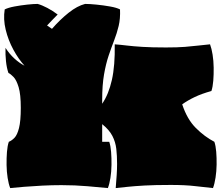

<svg xmlns="http://www.w3.org/2000/svg" viewBox="-20 -942 1133 979"><path d="M1073 -219Q1080 -199 1082.5 -168Q1085 -137 1084.5 -102.5Q1084 -68 1079 -36Q1074 -4 1066 17Q1025 13 975 7Q925 1 851 1Q769 1 717 4Q665 7 631.5 10.5Q598 14 570 17Q573 -19 575 -49.5Q577 -80 577 -106Q577 -148 573 -183Q569 -218 553 -249Q537 -280 501 -309V-219H537Q544 -199 546.5 -167.5Q549 -136 548.5 -101Q548 -66 543 -34.5Q538 -3 530 17Q488 13 425.5 7.5Q363 2 293 2Q245 2 195.5 4.5Q146 7 103 10.5Q60 14 32 17Q24 -3 19 -34.5Q14 -66 13.5 -101Q13 -136 15.5 -167.5Q18 -199 25 -219Q40 -225 54 -239.5Q68 -254 77 -289.5Q86 -325 86 -392Q86 -461 75 -497.5Q64 -534 49 -549.5Q34 -565 23 -570Q14 -596 10.5 -630Q7 -664 8 -698Q28 -667 53 -644Q78 -621 105 -607Q74 -641 48 -689Q22 -737 9 -790.5Q-4 -844 4 -894Q22 -903 54 -909Q86 -915 119 -918.5Q152 -922 172 -922Q194 -916 221.5 -901.5Q249 -887 274 -868Q261 -855 247.5 -841Q234 -827 220 -812L245 -795Q286 -842 330 -877Q374 -912 414 -922Q437 -922 472 -918.5Q507 -915 541 -909Q575 -903 592 -894Q594 -847 585 -809.5Q576 -772 562 -736Q548 -700 534 -658.5Q520 -617 510.5 -562.5Q501 -508 501 -431V-413Q534 -461 550.5 -534.5Q567 -608 565 -716Q593 -714 625.5 -710Q658 -706 706 -703Q754 -700 826 -700Q885 -700 923 -703Q961 -706 989.5 -709.5Q1018 -713 1051 -716Q1059 -695 1064 -663.5Q1069 -632 1069.5 -597Q1070 -562 1067.5 -530.5Q1065 -499 1058 -478Q1008 -464 972.5 -447Q937 -430 909 -410Q934 -334 978.5 -289.5Q1023 -245 1073 -219Z"/></svg>

Font: Oi
Style: Regular
Weight: 400
Designer: Kostas Bartsokas, Mohamad Dakak
Foundry: Foundry5
Version: Version 4.000